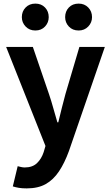

<svg xmlns="http://www.w3.org/2000/svg" viewBox="-20 -820 614 1064"><path d="M128 224Q103 224 85 221Q67 218 51 213L78 101Q86 103 96.5 105.5Q107 108 117 108Q160 108 185 84Q210 60 222 23L232 -11L14 -560H162L251 -300Q264 -262 275 -222Q286 -182 298 -142H303Q312 -182 322.5 -221.5Q333 -261 343 -300L420 -560H561L362 17Q338 83 307 129.5Q276 176 233.5 200Q191 224 128 224ZM176 -651Q143 -651 122 -673Q101 -695 101 -725Q101 -757 122 -778.5Q143 -800 176 -800Q209 -800 229.5 -778.5Q250 -757 250 -725Q250 -695 229.5 -673Q209 -651 176 -651ZM416 -651Q382 -651 361.5 -673Q341 -695 341 -725Q341 -757 361.5 -778.5Q382 -800 416 -800Q448 -800 469 -778.5Q490 -757 490 -725Q490 -695 469 -673Q448 -651 416 -651Z"/></svg>

Font: Noto Sans JP Thin
Style: Bold
Weight: 700
Version: Version 2.004-H2;hotconv 1.0.118;makeotfexe 2.5.65603